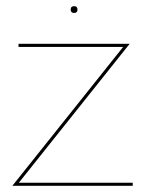

<svg xmlns="http://www.w3.org/2000/svg" viewBox="-20 -602 470 622"><path d="M209 -571Q209 -582 220 -582Q231 -582 231 -571Q231 -560 220 -560Q209 -560 209 -571ZM379 -450H40V-460H400L41 -10H410V0H20Z"/></svg>

Font: Jost* Hairline
Style: Regular
Weight: 100
Version: Version 3.7